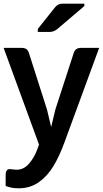

<svg xmlns="http://www.w3.org/2000/svg" viewBox="-20 -815 567 1059"><path d="M526.9 -550.8 335.9 -30.8Q308.1 45.9 274.7 101.3Q241.2 156.7 193.6 190.2Q146 223.6 83 223.6Q63 223.6 46.6 220.7Q30.3 217.8 11.2 210.9V149.4Q11.2 117.7 34.2 117.7Q38.1 117.7 40 118.2Q44.4 118.7 54 119.9Q63.5 121.1 71.8 121.1Q110.4 121.1 138.9 88.9Q167.5 56.6 184.1 12.7L195.3 -17.1L0 -550.8H101.1Q132.3 -550.8 140.1 -521L239.3 -210.4L262.2 -114.3L285.2 -210.4L386.2 -521.5Q390.6 -536.6 400.4 -543.7Q410.2 -550.8 425.8 -550.8ZM188.5 -655.3 283.7 -774.9Q292.5 -785.6 302.7 -790.3Q313 -794.9 326.7 -794.9H445.3V-781.7L294.9 -653.8Q284.7 -646 274.4 -642.3Q264.2 -638.7 251.5 -638.7H188.5Z"/></svg>

Font: Lycee Sans SemiBold
Style: Regular
Weight: 600
Designer: Justin Alvin
Foundry: Alkove Design
Version: Version 1.030